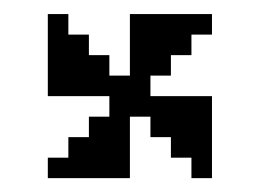

<svg xmlns="http://www.w3.org/2000/svg" viewBox="-20 -720 370 273"><path d="M223 -612.5V-641.6H252.2V-670.8H281.4V-700H164.7V-612.5H135.5V-641.6H106.4V-670.8H77.2V-700H48V-583.3H135.5V-554.1H106.4V-525H77.2V-495.8H48V-466.7H164.7V-554.1H193.9V-525H223V-495.8H252.2V-466.7H281.4V-583.3H193.9V-612.5Z"/></svg>

Font: Stepalange
Style: Regular
Weight: 400
Designer: Szymon Furjan
Version: Version 1.005;Fontself Maker 3.5.8